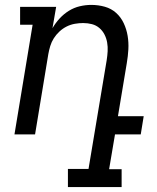

<svg xmlns="http://www.w3.org/2000/svg" viewBox="-20 -548 640 783"><path d="M476 215H257V141H341L415 -302Q418 -321 419 -339Q420 -357 417 -374.5Q414 -392 406 -407.5Q398 -423 385 -434Q372 -445 355 -449.5Q338 -454 319 -454Q303 -454 285.5 -451Q268 -448 252 -440Q236 -432 222.5 -419.5Q209 -407 199.5 -392Q190 -377 185 -360.5Q180 -344 177 -327L123 0H39L113 -447H62V-520H209L194 -433Q206 -454 223 -472.5Q240 -491 261 -504Q282 -517 305.5 -522.5Q329 -528 352 -528Q381 -528 407.5 -520.5Q434 -513 453.5 -495.5Q473 -478 484.5 -453.5Q496 -429 500.5 -402Q505 -375 503.5 -347Q502 -319 497 -290L461 -74H566L554 0H449L425 142H476Z"/></svg>

Font: Iosevka HT Extended
Style: Italic
Weight: 400
Width: 7
Italic angle: -9°
Monospace: yes
Designer: Belleve Invis
Foundry: Belleve Invis
Version: Version 32.3.0; ttfautohint (v1.8.4)